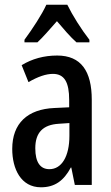

<svg xmlns="http://www.w3.org/2000/svg" viewBox="-20 -786 470 816"><path d="M266 -766H177C158 -724 118 -663 84 -617V-606H139C162 -627 191 -661 222 -696C251 -662 278 -630 305 -606H360V-617C325 -662 288 -721 266 -766ZM223 -550C167 -550 116 -536 72 -509L101 -437C141 -460 175 -472 205 -472C254 -472 274 -436 274 -361V-330L211 -327C97 -322 32 -262 32 -153C32 -68 69 10 154 10C213 10 251 -18 281 -74H283L298 0H370V-362C370 -483 325 -550 223 -550ZM230 -260 275 -263V-209C275 -121 242 -67 190 -67C152 -67 130 -95 130 -156C130 -222 162 -256 230 -260Z"/></svg>

Font: Noto Sans Myanmar UI ExtraCondensed Medium
Style: Regular
Weight: 500
Width: 2
Designer: Monotype Design Team
Foundry: Monotype Imaging Inc.
Version: Version 2.103